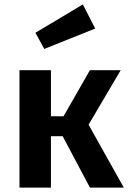

<svg xmlns="http://www.w3.org/2000/svg" viewBox="-20 -847 582 867"><path d="M354 -827 410 -718 180 -626 140 -699ZM525 -530 380 -284 539 0H386L263 -232H210V0H68V-530H210V-322H267L386 -530Z"/></svg>

Font: Fira Sans SemiBold
Style: Regular
Weight: 600
Designer: bBox Type GmbH & Carrois Corporate GbR & Edenspiekermann AG
Foundry: bBox Type GmbH & Carrois Corporate GbR & Edenspiekermann AG
Version: Version 4.301;PS 004.301;hotconv 1.0.88;makeotf.lib2.5.64775